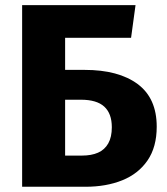

<svg xmlns="http://www.w3.org/2000/svg" viewBox="-20 -713 636 733"><path d="M64.5 -693.4 228.6 -683.4V-119H292.5Q329.2 -119 354.4 -130.2Q379.6 -141.3 393.3 -165.5Q406.9 -189.6 406.9 -227.3Q406.9 -279.4 378.1 -305.9Q349.3 -332.3 288.9 -332.3H212.6V-446.2H302.8Q432.5 -446.2 505.4 -392.2Q578.3 -338.2 578.3 -229.3Q578.3 -151.6 543.3 -100.6Q508.4 -49.6 447 -24.8Q385.5 0 306.3 0H64.5ZM64.5 -693.4H497.4L480.4 -568.7H212.6Z"/></svg>

Font: Fira Sans Variable
Style: Regular
Weight: 400
Designer: Carrois Corporate & Edenspiekermann AG
Foundry: Carrois Corporate GbR & Edenspiekermann AG
Version: Version 4.202